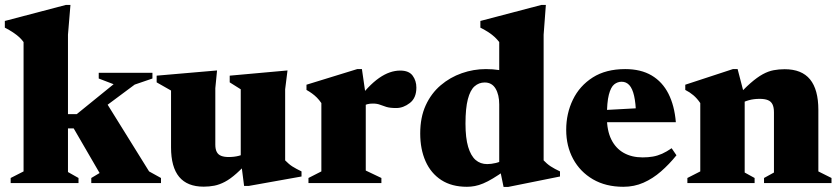

<svg xmlns="http://www.w3.org/2000/svg" viewBox="-30 -738 3381 774"><path d="M302 -240 388 -341.5 571 -47 619 -20.5V0H338V-20.5L371.5 -40.5L267 -220.5H179V-278H279.5L428 -398.5L368 -421.5V-444.5H584.5V-421.5L513 -397ZM244 -44.5 286.5 -20.5V0H13V-20.5L65 -47V-568.5Q57 -579.5 46.8 -588.8Q36.5 -598 22.8 -607.2Q9 -616.5 -10.5 -626.5V-653.5L235 -718H254L244 -598Z M838 -155Q838 -136.5 843.8 -125.5Q849.5 -114.5 861.5 -109.8Q873.5 -105 891.5 -105Q914 -105 932.5 -109.8Q951 -114.5 966 -124L984 -100.5Q950 -62.5 924.2 -39.5Q898.5 -16.5 876.5 -5Q854.5 6.5 834 10.5Q813.5 14.5 791 14.5Q725 14.5 692.2 -25Q659.5 -64.5 659.5 -144V-373L601.5 -406V-433L845 -454L838 -382.5ZM954 11.5 940.5 -94V-378L896 -406V-433L1129 -454L1119.5 -378V-91.5Q1126 -85 1133 -78.8Q1140 -72.5 1148.2 -67.2Q1156.5 -62 1165.8 -57Q1175 -52 1185.5 -47V-26.5L973 11.5Z M1583.5 -453.5Q1618.5 -453.5 1633.5 -433Q1648.5 -412.5 1648.5 -385Q1648.5 -343 1622.2 -322.8Q1596 -302.5 1567.5 -302.5Q1542 -302.5 1527.5 -307Q1513 -311.5 1501.5 -316Q1490 -320.5 1472.5 -320.5Q1461 -320.5 1451.2 -318Q1441.5 -315.5 1432.5 -310.2Q1423.5 -305 1413.5 -295.5L1402.5 -325.5Q1429.5 -359.5 1453 -384Q1476.5 -408.5 1498.5 -423.8Q1520.5 -439 1541.5 -446.2Q1562.5 -453.5 1583.5 -453.5ZM1444.5 -352.5V-50.5L1507.5 -20.5V0H1213.5V-20.5L1265.5 -47V-322.5Q1256.5 -335.5 1247.5 -344.5Q1238.5 -353.5 1228.2 -361Q1218 -368.5 1205.5 -375.5V-396.5L1410 -459.5H1429Z M1982.5 -317Q1982.5 -356 1967.8 -380.8Q1953 -405.5 1924 -405.5Q1900.5 -405.5 1883 -390Q1865.5 -374.5 1856 -338Q1846.5 -301.5 1846.5 -239.5Q1846.5 -182 1857.2 -146Q1868 -110 1887.2 -93.2Q1906.5 -76.5 1934 -76.5Q1950 -76.5 1969 -81Q1988 -85.5 2004.5 -96.5V-50Q1978.5 -31.5 1957.2 -18.8Q1936 -6 1918 1.5Q1900 9 1884 12Q1868 15 1852.5 15Q1791 15 1749 -12.2Q1707 -39.5 1685.5 -88Q1664 -136.5 1664 -200Q1664 -265 1686.2 -313.5Q1708.5 -362 1746.5 -394.2Q1784.5 -426.5 1831.8 -443Q1879 -459.5 1929 -459.5Q1957 -459.5 1982.8 -455.5Q2008.5 -451.5 2035.8 -443.2Q2063 -435 2095 -421H1982.5V-568.5Q1974 -579.5 1963.8 -589Q1953.5 -598.5 1939.5 -607.8Q1925.5 -617 1906.5 -626.5V-653.5L2152 -718H2170.5L2161.5 -598V-91.5Q2167.5 -85 2174.8 -78.8Q2182 -72.5 2190.2 -67.2Q2198.5 -62 2207.5 -57Q2216.5 -52 2227.5 -47V-26.5L2019 15.5H2000L1982.5 -69Z M2490.5 -459.5Q2553.5 -459.5 2597 -433.8Q2640.5 -408 2664.8 -360Q2689 -312 2694.5 -245.5H2371.5V-292.5L2619 -306L2534 -275.5Q2533 -322.5 2526.2 -351.8Q2519.5 -381 2507 -394.8Q2494.5 -408.5 2476 -408.5Q2459.5 -408.5 2446 -397.8Q2432.5 -387 2424.5 -356.5Q2416.5 -326 2416.5 -266Q2416.5 -212 2434.2 -176Q2452 -140 2484.2 -121.8Q2516.5 -103.5 2560.5 -103.5Q2583 -103.5 2601.8 -106.8Q2620.5 -110 2639 -118.2Q2657.5 -126.5 2677.5 -140.5L2697 -112Q2667.5 -75.5 2634.5 -46.8Q2601.5 -18 2564 -1.5Q2526.5 15 2483 15Q2412 15 2360.2 -15.2Q2308.5 -45.5 2280.5 -97.2Q2252.5 -149 2252.5 -214.5Q2252.5 -280.5 2279.5 -336.2Q2306.5 -392 2359.5 -425.8Q2412.5 -459.5 2490.5 -459.5Z M2972 -350V-42.5L3012 -20.5V0H2741V-20.5L2793 -47V-322.5Q2780 -341.5 2765.2 -354Q2750.5 -366.5 2732.5 -375.5V-396.5L2924.5 -459.5H2943.5ZM3050 -20.5 3090 -42.5V-285Q3090 -305.5 3084 -317.5Q3078 -329.5 3065.2 -334.5Q3052.5 -339.5 3032.5 -339.5Q3008.5 -339.5 2988.8 -334Q2969 -328.5 2952 -318.5L2933.5 -340Q2968.5 -379.5 2995.5 -403Q3022.5 -426.5 3045 -438.8Q3067.5 -451 3088.8 -455Q3110 -459 3133 -459Q3202 -459 3235.5 -418Q3269 -377 3269 -295V-47L3322 -20.5V0H3050Z"/></svg>

Font: Newsreader 24pt ExtraBold
Style: Regular
Weight: 800
Designer: Hugues Gentile
Foundry: Production Type
Version: Version 1.003